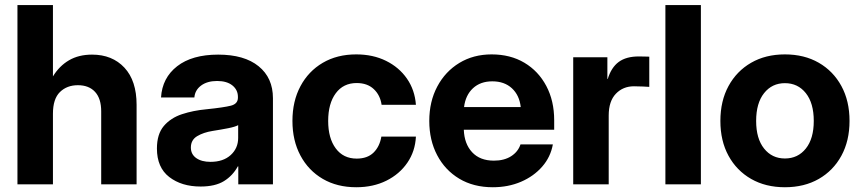

<svg xmlns="http://www.w3.org/2000/svg" viewBox="-20 -748 3495 779"><path d="M194.8 -286.6V0H50.8V-727.5H194.8V-438Q220.7 -480.5 260 -503.4Q299.3 -526.4 353.5 -526.4Q435.5 -526.4 484.9 -473.4Q534.2 -420.4 534.2 -322.8V0H390.6V-296.4Q390.6 -348.1 365.7 -375.2Q340.8 -402.3 295.9 -402.3Q251.5 -402.3 223.1 -374.5Q194.8 -346.7 194.8 -286.6Z M793.9 8.8Q716.8 8.8 666.7 -29.8Q616.7 -68.4 616.7 -145.5Q616.7 -203.6 644.5 -236.6Q672.4 -269.5 718.3 -284.7Q764.2 -299.8 817.9 -304.7Q888.7 -312 917 -319.3Q945.3 -326.7 945.3 -351.6V-355Q945.3 -383.3 922.9 -401.4Q900.4 -419.4 860.8 -419.4Q820.8 -419.4 795.9 -400.9Q771 -382.3 768.6 -352.5H633.3Q638.2 -432.1 698.7 -479.2Q759.3 -526.4 865.2 -526.4Q971.2 -526.4 1029.3 -479.2Q1087.4 -432.1 1087.4 -349.6V0H946.8V-72.8H944.8Q924.3 -35.2 888.7 -13.2Q853 8.8 793.9 8.8ZM834 -91.3Q885.7 -91.3 916 -118.9Q946.3 -146.5 946.3 -188.5V-240.2Q934.1 -233.4 905.8 -227.8Q877.4 -222.2 842.8 -216.8Q805.7 -210.9 780 -195.6Q754.4 -180.2 754.4 -149.4Q754.4 -122.1 776.1 -106.7Q797.9 -91.3 834 -91.3Z M1425.3 11.7Q1347.7 11.7 1289.6 -22.2Q1231.4 -56.2 1199 -116.9Q1166.5 -177.7 1166.5 -257.3Q1166.5 -337.4 1199 -398.2Q1231.4 -459 1289.6 -493.2Q1347.7 -527.3 1425.3 -527.3Q1493.2 -527.3 1546.1 -501.2Q1599.1 -475.1 1631.1 -429Q1663.1 -382.8 1667.5 -322.8H1528.3Q1522.5 -362.3 1496.3 -386.7Q1470.2 -411.1 1427.2 -411.1Q1373 -411.1 1342.3 -369.6Q1311.5 -328.1 1311.5 -257.3Q1311.5 -187 1342.3 -145.8Q1373 -104.5 1427.2 -104.5Q1470.7 -104.5 1495.6 -128.9Q1520.5 -153.3 1527.3 -193.8H1667.5Q1664.6 -134.3 1632.8 -87.9Q1601.1 -41.5 1547.6 -14.9Q1494.1 11.7 1425.3 11.7Z M1979.5 11.7Q1901.4 11.7 1843.5 -22.9Q1785.6 -57.6 1753.7 -118.4Q1721.7 -179.2 1721.7 -257.3Q1721.7 -335.9 1754.2 -397Q1786.6 -458 1843.8 -492.7Q1900.9 -527.3 1974.6 -527.3Q2050.8 -527.3 2107.7 -493.4Q2164.6 -459.5 2196.5 -399.2Q2228.5 -338.9 2228.5 -260.3V-221.7H1861.8Q1863.8 -164.6 1895.5 -130.4Q1927.2 -96.2 1983.9 -96.2Q2025.9 -96.2 2054 -114.3Q2082 -132.3 2091.8 -162.1H2223.1Q2213.9 -110.8 2179.7 -71.8Q2145.5 -32.7 2093.8 -10.5Q2042 11.7 1979.5 11.7ZM1862.8 -313.5H2092.8Q2087.4 -361.8 2056.9 -389.9Q2026.4 -418 1977.5 -418Q1929.2 -418 1898.9 -389.9Q1868.7 -361.8 1862.8 -313.5Z M2305.7 0V-515.6H2444.3V-427.7H2445.8Q2460 -474.1 2490.2 -496.6Q2520.5 -519 2571.8 -519Q2584.5 -519 2595 -518.6Q2605.5 -518.1 2614.3 -518.1V-395.5Q2606.4 -396 2588.4 -397Q2570.3 -397.9 2552.2 -397.9Q2507.8 -397.9 2478.8 -367.7Q2449.7 -337.4 2449.7 -279.3V0Z M2823.7 -727.5V0H2679.7V-727.5Z M3164.6 11.7Q3086.4 11.7 3027.6 -22Q2968.8 -55.7 2935.8 -116Q2902.8 -176.3 2902.8 -257.3Q2902.8 -338.4 2935.8 -398.9Q2968.8 -459.5 3027.6 -493.4Q3086.4 -527.3 3164.6 -527.3Q3243.2 -527.3 3302 -493.4Q3360.8 -459.5 3393.8 -398.9Q3426.8 -338.4 3426.8 -257.3Q3426.8 -176.8 3393.8 -116.2Q3360.8 -55.7 3302 -22Q3243.2 11.7 3164.6 11.7ZM3164.6 -105Q3217.3 -105 3249.5 -145.3Q3281.7 -185.5 3281.7 -257.3Q3281.7 -329.6 3249.5 -370.1Q3217.3 -410.6 3164.6 -410.6Q3112.3 -410.6 3080.1 -370.1Q3047.9 -329.6 3047.9 -257.3Q3047.9 -185.5 3080.1 -145.3Q3112.3 -105 3164.6 -105Z"/></svg>

Font: Inter Display
Style: Bold
Weight: 700
Designer: Rasmus Andersson
Foundry: rsms
Version: Version 4.001;git-9221beed3